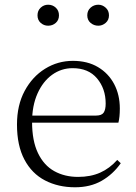

<svg xmlns="http://www.w3.org/2000/svg" viewBox="-20 -780 576 814"><path d="M298 14Q227 14 171 -15Q115 -44 83.5 -103.5Q52 -163 52 -252Q52 -334 84.5 -394.5Q117 -455 171 -488.5Q225 -522 289 -522Q351 -522 395.5 -495.5Q440 -469 464 -423.5Q488 -378 488 -320Q488 -283 482 -260H82V-290H387Q411 -290 419.5 -302.5Q428 -315 428 -341Q428 -404 391.5 -447.5Q355 -491 288 -491Q240 -491 201 -463Q162 -435 139 -383.5Q116 -332 116 -263Q116 -183 141 -131Q166 -79 210 -54.5Q254 -30 311 -30Q364 -30 404.5 -48Q445 -66 477 -102L492 -88Q459 -41 411 -13.5Q363 14 298 14ZM184 -671Q166 -671 152.5 -683Q139 -695 139 -715Q139 -735 152.5 -747.5Q166 -760 184 -760Q203 -760 216.5 -747.5Q230 -735 230 -715Q230 -695 216.5 -683Q203 -671 184 -671ZM397 -671Q378 -671 364 -683Q350 -695 350 -715Q350 -735 364 -747.5Q378 -760 397 -760Q414 -760 428 -747.5Q442 -735 442 -715Q442 -695 428 -683Q414 -671 397 -671Z"/></svg>

Font: Noto Serif SC ExtraLight
Style: Regular
Weight: 200
Designer: Ryoko NISHIZUKA 西塚涼子 (kana & ideographs); Frank Grießhammer (Latin, Greek & Cyrillic); Wenlong ZHANG 张文龙 (bopomofo); San
Foundry: Adobe
Version: Version 2.002-H1;hotconv 1.1.0;makeotfexe 2.6.0